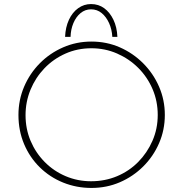

<svg xmlns="http://www.w3.org/2000/svg" viewBox="-20 -919 904 947"><path d="M71 -352Q71 -426 99 -491.5Q127 -557 176.5 -607Q226 -657 291.5 -685.5Q357 -714 431 -714Q506 -714 571 -685.5Q636 -657 686 -607Q736 -557 764.5 -491.5Q793 -426 793 -352Q793 -278 764.5 -212.5Q736 -147 686 -97.5Q636 -48 571 -20Q506 8 431 8Q357 8 291.5 -18.5Q226 -45 176.5 -93.5Q127 -142 99 -208Q71 -274 71 -352ZM106 -351Q106 -283 131 -224Q156 -165 200.5 -120Q245 -75 304 -50Q363 -25 429 -25Q498 -25 557.5 -50Q617 -75 661.5 -120Q706 -165 732 -224.5Q758 -284 758 -352Q758 -420 732.5 -479.5Q707 -539 662 -584Q617 -629 557.5 -655Q498 -681 431 -681Q362 -681 302.5 -654.5Q243 -628 199 -582Q155 -536 130.5 -476.5Q106 -417 106 -351ZM429 -899Q466 -899 494 -878.5Q522 -858 539.5 -821.5Q557 -785 559 -737H534Q532 -774 518 -805Q504 -836 481.5 -854.5Q459 -873 429 -873Q400 -873 377.5 -854.5Q355 -836 342 -805Q329 -774 328 -737H301Q303 -785 320 -821.5Q337 -858 365.5 -878.5Q394 -899 429 -899Z"/></svg>

Font: Josefin Sans Thin ExtraLight
Style: Regular
Weight: 250
Version: Version 2.001